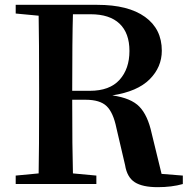

<svg xmlns="http://www.w3.org/2000/svg" viewBox="-20 -762 787 795"><path d="M279 -386H352Q434 -386 475 -431.5Q516 -477 516 -551Q516 -625 475 -664Q434 -703 355 -703H282Q279 -602 279 -386ZM649 -42 737 -35V0Q691 13 633 13Q570 13 538 -7.5Q506 -28 498 -78L462 -232Q449 -296 421.5 -322.5Q394 -349 334 -349H279Q279 -143 282 -44L379 -35V0H45V-35L140 -44Q142 -143 142 -346V-395Q142 -596 140 -697L45 -706V-742H383Q511 -742 580.5 -692Q650 -642 650 -552Q650 -484 599.5 -433.5Q549 -383 445 -367Q523 -356 557.5 -320Q592 -284 608 -210Z"/></svg>

Font: Swei Spring CJKtc
Style: Bold
Weight: 700
Version: Version 1.021